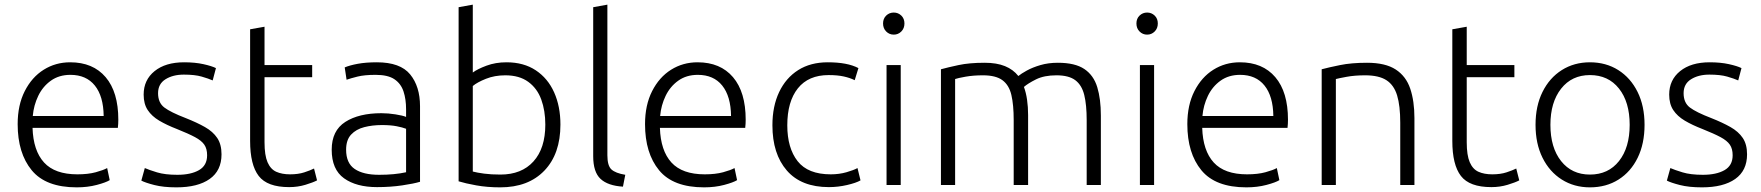

<svg xmlns="http://www.w3.org/2000/svg" viewBox="-20 -796 7577 826"><path d="M310 10Q177 10 116.5 -63.5Q56 -137 56 -262Q56 -344 86.5 -404Q117 -464 168 -496Q219 -528 282 -528Q380 -528 434.5 -464Q489 -400 489 -281Q489 -273 488.5 -263.5Q488 -254 487 -246H120Q123 -148 169.5 -97Q216 -46 313 -46Q359 -46 392 -55Q425 -64 441 -73L452 -21Q436 -11 396.5 -0.5Q357 10 310 10ZM121 -297H426Q425 -382 388 -428Q351 -474 283 -474Q234 -474 199 -449Q164 -424 144.5 -383.5Q125 -343 121 -297Z M739 10Q683 10 644 0Q605 -10 588 -19L603 -73Q621 -65 655.5 -54.5Q690 -44 743 -44Q801 -44 836 -64Q871 -84 871 -128Q871 -156 859 -173.5Q847 -191 819 -206Q791 -221 741 -241Q697 -258 665 -277Q633 -296 615.5 -322.5Q598 -349 598 -389Q598 -452 645 -490Q692 -528 772 -528Q819 -528 855 -520Q891 -512 909 -503L895 -450Q877 -458 847.5 -466.5Q818 -475 771 -475Q724 -475 692 -455Q660 -435 660 -395Q660 -354 687 -333.5Q714 -313 779 -288Q827 -269 861.5 -249.5Q896 -230 914.5 -202.5Q933 -175 933 -132Q933 -62 882 -26Q831 10 739 10Z M1224 9Q1130 9 1093 -39Q1056 -87 1056 -190V-670L1118 -681V-516H1323V-464H1118V-184Q1118 -128 1131 -98Q1144 -68 1168.5 -57Q1193 -46 1228 -46Q1263 -46 1289 -54.5Q1315 -63 1331 -71L1344 -20Q1327 -11 1294 -1Q1261 9 1224 9Z M1602 9Q1513 9 1460 -29Q1407 -67 1407 -152Q1407 -234 1465.5 -271.5Q1524 -309 1621 -309Q1650 -309 1681.5 -304Q1713 -299 1727 -293V-326Q1727 -369 1716 -402.5Q1705 -436 1677 -455Q1649 -474 1596 -474Q1548 -474 1518 -466.5Q1488 -459 1471 -453L1463 -506Q1484 -515 1519 -521.5Q1554 -528 1601 -528Q1702 -528 1744.5 -476Q1787 -424 1787 -339V-14Q1761 -6 1710.5 1.5Q1660 9 1602 9ZM1611 -44Q1678 -44 1727 -55V-242Q1712 -248 1686 -253Q1660 -258 1623 -258Q1582 -258 1547 -249Q1512 -240 1490.5 -217Q1469 -194 1469 -152Q1469 -94 1506 -69Q1543 -44 1611 -44Z M2132 10Q2076 10 2029 1.5Q1982 -7 1953 -16V-765L2014 -776V-484Q2034 -499 2073 -513.5Q2112 -528 2159 -528Q2233 -528 2285 -493.5Q2337 -459 2364 -398.5Q2391 -338 2391 -260Q2391 -134 2322 -62Q2253 10 2132 10ZM2133 -45Q2224 -45 2275 -101.5Q2326 -158 2326 -260Q2326 -320 2308.5 -368Q2291 -416 2252.5 -444Q2214 -472 2154 -472Q2108 -472 2070.5 -457Q2033 -442 2014 -426V-58Q2033 -53 2063 -49Q2093 -45 2133 -45Z M2660 7Q2595 3 2563.5 -26.5Q2532 -56 2532 -124V-765L2593 -776V-128Q2593 -83 2610.5 -67Q2628 -51 2670 -44Z M3009 10Q2876 10 2815.5 -63.5Q2755 -137 2755 -262Q2755 -344 2785.5 -404Q2816 -464 2867 -496Q2918 -528 2981 -528Q3079 -528 3133.5 -464Q3188 -400 3188 -281Q3188 -273 3187.5 -263.5Q3187 -254 3186 -246H2819Q2822 -148 2868.5 -97Q2915 -46 3012 -46Q3058 -46 3091 -55Q3124 -64 3140 -73L3151 -21Q3135 -11 3095.5 -0.5Q3056 10 3009 10ZM2820 -297H3125Q3124 -382 3087 -428Q3050 -474 2982 -474Q2933 -474 2898 -449Q2863 -424 2843.5 -383.5Q2824 -343 2820 -297Z M3546 9Q3427 9 3365 -62.5Q3303 -134 3303 -257Q3303 -339 3332 -400Q3361 -461 3414 -494.5Q3467 -528 3541 -528Q3626 -528 3673 -503L3657 -451Q3637 -461 3610 -467Q3583 -473 3545 -473Q3458 -473 3412.5 -416Q3367 -359 3367 -257Q3367 -159 3411.5 -102.5Q3456 -46 3554 -46Q3590 -46 3621.5 -55Q3653 -64 3669 -73L3682 -20Q3663 -9 3624 0Q3585 9 3546 9Z M3794 0V-516H3855V0ZM3825 -647Q3806 -647 3792.5 -660.5Q3779 -674 3779 -695Q3779 -716 3792.5 -729Q3806 -742 3825 -742Q3844 -742 3857.5 -729Q3871 -716 3871 -695Q3871 -674 3857.5 -660.5Q3844 -647 3825 -647Z M4028 0V-498Q4057 -506 4103.5 -516Q4150 -526 4216 -526Q4268 -526 4303.5 -511.5Q4339 -497 4361 -469Q4373 -479 4397.5 -492.5Q4422 -506 4456 -516Q4490 -526 4531 -526Q4605 -526 4645 -499Q4685 -472 4700.5 -421Q4716 -370 4716 -299V0H4655V-279Q4655 -345 4644.5 -387.5Q4634 -430 4606 -451Q4578 -472 4525 -472Q4472 -472 4437 -454.5Q4402 -437 4385 -422Q4394 -398 4398.5 -367Q4403 -336 4403 -301V0H4341V-279Q4341 -345 4331 -387.5Q4321 -430 4292.5 -451Q4264 -472 4209 -472Q4167 -472 4133.5 -466Q4100 -460 4089 -456V0Z M4884 0V-516H4945V0ZM4915 -647Q4896 -647 4882.5 -660.5Q4869 -674 4869 -695Q4869 -716 4882.5 -729Q4896 -742 4915 -742Q4934 -742 4947.5 -729Q4961 -716 4961 -695Q4961 -674 4947.5 -660.5Q4934 -647 4915 -647Z M5342 10Q5209 10 5148.5 -63.5Q5088 -137 5088 -262Q5088 -344 5118.5 -404Q5149 -464 5200 -496Q5251 -528 5314 -528Q5412 -528 5466.5 -464Q5521 -400 5521 -281Q5521 -273 5520.5 -263.5Q5520 -254 5519 -246H5152Q5155 -148 5201.5 -97Q5248 -46 5345 -46Q5391 -46 5424 -55Q5457 -64 5473 -73L5484 -21Q5468 -11 5428.5 -0.5Q5389 10 5342 10ZM5153 -297H5458Q5457 -382 5420 -428Q5383 -474 5315 -474Q5266 -474 5231 -449Q5196 -424 5176.5 -383.5Q5157 -343 5153 -297Z M5666 0V-498Q5696 -506 5745 -516Q5794 -526 5861 -526Q5940 -526 5984.5 -497Q6029 -468 6047 -414.5Q6065 -361 6065 -288V0H6004V-268Q6004 -341 5990.5 -385.5Q5977 -430 5944.5 -451Q5912 -472 5853 -472Q5808 -472 5773 -465.5Q5738 -459 5727 -456V0Z M6396 9Q6302 9 6265 -39Q6228 -87 6228 -190V-670L6290 -681V-516H6495V-464H6290V-184Q6290 -128 6303 -98Q6316 -68 6340.5 -57Q6365 -46 6400 -46Q6435 -46 6461 -54.5Q6487 -63 6503 -71L6516 -20Q6499 -11 6466 -1Q6433 9 6396 9Z M6820 10Q6752 10 6699 -23.5Q6646 -57 6616 -117.5Q6586 -178 6586 -259Q6586 -340 6616 -400.5Q6646 -461 6699 -494.5Q6752 -528 6820 -528Q6889 -528 6942 -494.5Q6995 -461 7025 -400.5Q7055 -340 7055 -259Q7055 -178 7025.5 -117.5Q6996 -57 6943 -23.5Q6890 10 6820 10ZM6820 -45Q6899 -45 6945 -103Q6991 -161 6991 -259Q6991 -357 6945 -415Q6899 -473 6820 -473Q6742 -473 6696 -414.5Q6650 -356 6650 -259Q6650 -161 6696 -103Q6742 -45 6820 -45Z M7302 10Q7246 10 7207 0Q7168 -10 7151 -19L7166 -73Q7184 -65 7218.5 -54.5Q7253 -44 7306 -44Q7364 -44 7399 -64Q7434 -84 7434 -128Q7434 -156 7422 -173.5Q7410 -191 7382 -206Q7354 -221 7304 -241Q7260 -258 7228 -277Q7196 -296 7178.5 -322.5Q7161 -349 7161 -389Q7161 -452 7208 -490Q7255 -528 7335 -528Q7382 -528 7418 -520Q7454 -512 7472 -503L7458 -450Q7440 -458 7410.5 -466.5Q7381 -475 7334 -475Q7287 -475 7255 -455Q7223 -435 7223 -395Q7223 -354 7250 -333.5Q7277 -313 7342 -288Q7390 -269 7424.5 -249.5Q7459 -230 7477.5 -202.5Q7496 -175 7496 -132Q7496 -62 7445 -26Q7394 10 7302 10Z"/></svg>

Font: Ubuntu Sans Light
Style: Regular
Weight: 300
Designer: Dalton Maag Ltd
Foundry: Dalton Maag Ltd
Version: Version 1.006; ttfautohint (v1.8.4.7-5d5b)